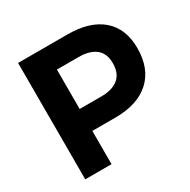

<svg xmlns="http://www.w3.org/2000/svg" viewBox="-157 -850 992 1000"><g transform="rotate(-30 339.0 -350.0)"><path d="M374 -700Q508 -700 581 -637Q654 -574 654 -457Q654 -334 581 -267Q508 -200 374 -200H235V0H77V-700ZM235 -332H366Q432 -332 468 -362Q504 -392 504 -452Q504 -511 468 -540Q432 -569 366 -569H235Z"/></g></svg>

Font: Montserrat Semi Bold
Style: Regular
Weight: 600
Designer: Julieta Ulanovsky
Foundry: Julieta Ulanovsky
Version: Version 3.001 September 28, 2015